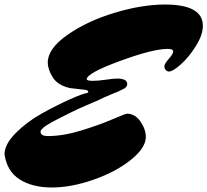

<svg xmlns="http://www.w3.org/2000/svg" viewBox="-41 -779 916 848"><path d="M688 -759Q855 -759 855 -665Q855 -625 824 -575.5Q793 -526 757.5 -494.5Q722 -463 705 -463Q698 -463 691.5 -469.5Q685 -476 685 -486.5Q685 -497 704.5 -519Q724 -541 724 -552Q724 -563 699 -563Q634 -563 488.5 -509.5Q343 -456 342 -429Q343 -422 368.5 -422Q394 -422 426.5 -427Q459 -432 476 -432Q521 -432 521 -408Q521 -395 506 -387Q491 -379 480.5 -374.5Q470 -370 451 -362.5Q432 -355 419.5 -349Q407 -343 383 -332L343 -315Q303 -298 273.5 -283Q244 -268 223.5 -258Q203 -248 189 -240Q175 -232 162 -224Q138 -207 138 -198Q138 -178 170 -178Q238 -178 319 -203Q400 -228 456.5 -252.5Q513 -277 521 -277Q556 -276 579.5 -242Q603 -208 603 -174Q603 -126 537 -73Q471 -20 372.5 14.5Q274 49 188 49Q102 49 46 13.5Q-10 -22 -21 -97Q-21 -142 29 -192Q79 -242 145 -278.5Q211 -315 267 -340Q323 -365 343 -368Q349 -370 349 -372Q349 -380 337 -382Q272 -389 268 -390Q214 -402 192 -437.5Q170 -473 170 -503Q170 -564 257 -625Q344 -686 465 -722.5Q586 -759 688 -759Z"/></svg>

Font: Mrs Sheppards
Style: Regular
Weight: 400
Version: Version 1.000